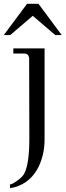

<svg xmlns="http://www.w3.org/2000/svg" viewBox="-63 -711 344 1008"><path d="M139 -691 261 -527H227L109 -628L-9 -527H-43L79 -691ZM171 -457V21Q171 109 132 179Q83 262 -10 277L-11 257Q-3 259 25.5 239Q54 219 64 201Q92 148 91 9L90 -408Q85 -430 65 -430H7V-457Z"/></svg>

Font: GFS Didot
Style: Regular
Weight: 400
Designer: Takis Katsoulidis and George D. Matthiopoulos
Foundry: Takis Katsoulidis and George D. Matthiopoulos
Version: Version 1.0